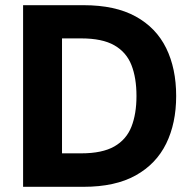

<svg xmlns="http://www.w3.org/2000/svg" viewBox="-20 -720 745 740"><path d="M69 0V-700H302Q424 -700 503 -656.5Q582 -613 620.5 -534.5Q659 -456 659 -350Q659 -245 620.5 -166.5Q582 -88 503 -44Q424 0 302 0ZM219 -129H293Q374 -129 420.5 -155.5Q467 -182 486.5 -231.5Q506 -281 506 -350Q506 -420 486.5 -469.5Q467 -519 420.5 -545.5Q374 -572 293 -572H219Z"/></svg>

Font: DM Sans 12pt Black
Style: Regular
Weight: 900
Version: Version 4.004;gftools[0.9.30]